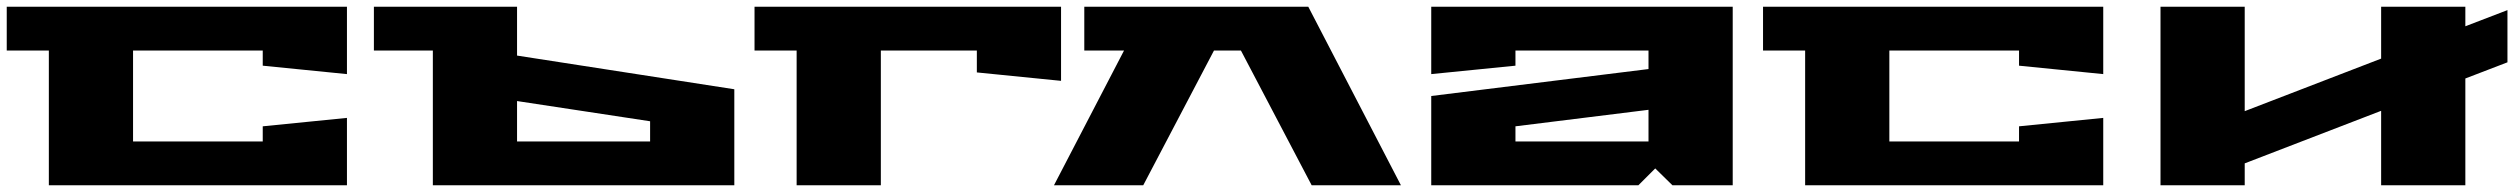

<svg xmlns="http://www.w3.org/2000/svg" viewBox="-20 -550 7464 570"><path d="M0 -400V-530H1010V-330L760 -355V-400H375V-130H760V-175L1010 -200V0H125V-400Z M1090 -400V-530H1515V-385L2160 -285V0H1265V-400ZM1515 -130H1910V-190L1515 -250Z M2220 -400V-530H3130V-310L2880 -335V-400H2595V0H2345V-400Z M3109 0 3317 -400H3199V-530H3864L4139 0H3874L3664 -400H3584L3374 0Z M4229 0V-265L4874 -345V-400H4479V-355L4229 -330V-530H5124V0H4945L4894 -50L4844 0ZM4479 -130H4874V-224L4479 -175Z M5214 -400V-530H6224V-330L5974 -355V-400H5589V-130H5974V-175L6224 -200V0H5339V-400Z M6394 0V-530H6644V-220L7049 -376V-530H7299V-472L7424 -520V-365L7299 -317V0H7049V-221L6644 -65V0Z"/></svg>

Font: Stalinist One
Style: Regular
Weight: 400
Designer: Jovanny Lemonad
Foundry: Alexey Maslov, Jovanny Lemonad
Version: Version 3.004